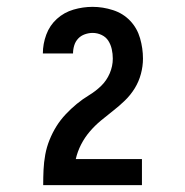

<svg xmlns="http://www.w3.org/2000/svg" viewBox="-20 -863 540 560"><path d="M106 -323V-324Q106 -346 107 -368Q108 -390 112 -412Q116 -434 124.5 -455Q133 -476 144.5 -494.5Q156 -513 171.5 -529.5Q187 -546 204 -560Q221 -574 240 -585.5Q259 -597 275 -612.5Q291 -628 300 -649Q309 -670 309 -692Q309 -706 306 -719.5Q303 -733 296 -744Q289 -755 276.5 -761Q264 -767 250 -767Q239 -767 227.5 -763Q216 -759 208 -750.5Q200 -742 196.5 -730.5Q193 -719 193 -707Q193 -707 193 -707Q193 -707 193 -707H105Q105 -707 105 -707Q105 -707 105 -707Q105 -735 115 -762Q125 -789 146 -808Q167 -827 194.5 -835Q222 -843 250 -843Q280 -843 309.5 -833.5Q339 -824 359.5 -802.5Q380 -781 388.5 -751.5Q397 -722 397 -692Q397 -670 391 -647.5Q385 -625 373 -605.5Q361 -586 344.5 -570Q328 -554 310 -540Q292 -526 274.5 -511.5Q257 -497 242 -479.5Q227 -462 216.5 -441.5Q206 -421 201 -399H394V-323Z"/></svg>

Font: Zed Mono
Style: Bold
Weight: 700
Monospace: yes
Designer: Belleve Invis
Foundry: Belleve Invis
Version: Version 1.0.0; ttfautohint (v1.8.4)